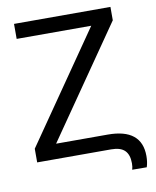

<svg xmlns="http://www.w3.org/2000/svg" viewBox="-91 -781 792 972"><g transform="rotate(-10 305.0 -295.0)"><path d="M543.9 -642.1 152.8 -76.7H418.5Q592.3 -76.7 592.3 64Q592.3 95.7 584 120.6L509.3 120.1Q513.7 106.9 513.7 87.4Q513.7 43 491.7 21.5Q469.7 0 422.9 0H42V-70.3L431.6 -633.8H48.3V-710.9H543.9Z"/></g></svg>

Font: Roboto
Style: Regular
Weight: 400
Designer: Google
Version: Version 2.001047; 2015